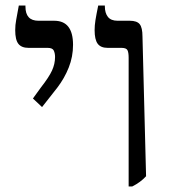

<svg xmlns="http://www.w3.org/2000/svg" viewBox="-20 -667 612 694"><path d="M445 7V-458Q445 -478 440.5 -486Q436 -494 419 -494H369Q344 -494 333 -509Q322 -524 322 -558Q322 -575 325 -594Q328 -613 335 -647H359V-644Q359 -620 370 -606Q381 -592 405 -592H449Q475 -592 485 -579.5Q495 -567 495 -535L508 -30Q488 -8 458 7ZM132 -280 99 -311 128 -351Q157 -388 168 -412Q179 -436 179 -461Q179 -474 174.5 -484Q170 -494 152 -494H83Q58 -494 46.5 -508.5Q35 -523 35 -558Q35 -577 38.5 -595Q42 -613 48 -647H72V-643Q72 -592 119 -592H176Q244 -592 244 -505Q244 -462 228.5 -423Q213 -384 187 -350Z"/></svg>

Font: Noto Serif Hebrew SemiCondensed
Style: Regular
Weight: 400
Width: 4
Designer: Monotype Design Team
Foundry: Monotype Imaging Inc.
Version: Version 2.004; ttfautohint (v1.8.4.7-5d5b)